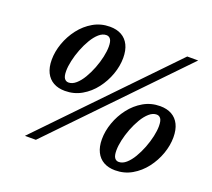

<svg xmlns="http://www.w3.org/2000/svg" viewBox="-117 -830 1091 989"><g transform="rotate(20 428.5 -335.0)"><path d="M106.5 0 752.5 -670H812.5L166.5 0ZM223.2 -334.8Q243.9 -334.8 263.3 -351.8Q282.8 -368.8 299.4 -396.7Q316 -424.6 328.7 -457.3Q341.4 -490.1 348.4 -522.1Q355.4 -554.1 355.4 -579Q355.4 -607.5 347 -619.3Q338.6 -631.2 324.1 -631.2Q303.4 -631.2 283.9 -614.2Q264.5 -597.2 247.9 -569.3Q231.2 -541.4 218.6 -508.7Q205.9 -475.9 198.9 -443.9Q191.8 -411.9 191.8 -387Q191.8 -358.5 200.2 -346.7Q208.6 -334.8 223.2 -334.8ZM327.1 -678.2Q364 -678.2 390.5 -663.5Q417 -648.7 431.1 -620.1Q445.2 -591.5 445.2 -550.1Q445.2 -505.5 428.8 -459.4Q412.4 -413.3 382.6 -374.4Q352.8 -335.5 311.6 -311.7Q270.4 -287.8 220.2 -287.8Q183.5 -287.8 157 -302.5Q130.6 -317.3 116.3 -345.9Q102.1 -374.5 102.1 -415.9Q102.1 -460.5 118.4 -506.6Q134.8 -552.7 164.6 -591.6Q194.5 -630.5 235.7 -654.3Q276.9 -678.2 327.1 -678.2ZM606.1 -38.8Q626.8 -38.8 646.3 -55.8Q665.7 -72.8 682.3 -100.7Q698.9 -128.6 711.6 -161.3Q724.3 -194.1 731.3 -226.1Q738.3 -258.1 738.3 -283Q738.3 -311.5 730 -323.3Q721.6 -335.2 707 -335.2Q686.3 -335.2 666.9 -318.2Q647.4 -301.2 630.8 -273.3Q614.2 -245.4 601.5 -212.7Q588.8 -179.9 581.8 -147.9Q574.8 -115.9 574.8 -91Q574.8 -62.5 583.2 -50.7Q591.6 -38.8 606.1 -38.8ZM710 -382.2Q746.9 -382.2 773.4 -367.5Q799.9 -352.7 814 -324.1Q828.1 -295.5 828.1 -254.1Q828.1 -209.5 811.8 -163.4Q795.4 -117.3 765.6 -78.4Q735.7 -39.5 694.5 -15.7Q653.3 8.2 603.1 8.2Q566.4 8.2 540 -6.5Q513.5 -21.3 499.3 -49.9Q485 -78.5 485 -119.9Q485 -164.5 501.4 -210.6Q517.7 -256.7 547.6 -295.6Q577.4 -334.5 618.6 -358.3Q659.8 -382.2 710 -382.2Z"/></g></svg>

Font: Newsreader Text
Style: Italic
Weight: 400
Italic angle: -17°
Designer: Hugues Gentile
Foundry: Production Type
Version: Version 1.001